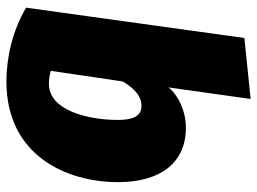

<svg xmlns="http://www.w3.org/2000/svg" viewBox="-124 -470 821 614"><g transform="rotate(-90 287.0 -163.5)"><path d="M277 227 472 207 569 -491C495 -535 408 -554 333 -554C97 -554 11 -363 11 -197C11 -64 71 20 185 20C250 20 301 -16 314 -36ZM256 -122C233 -122 210 -132 210 -198C210 -292 240 -418 325 -418C341 -418 352 -416 367 -412L333 -182C309 -141 283 -122 256 -122Z"/></g></svg>

Font: Fira Sans Heavy
Style: Italic
Weight: 900
Italic angle: -8°
Designer: bBox Type GmbH & Carrois Corporate GbR & Edenspiekermann AG
Foundry: bBox Type GmbH & Carrois Corporate GbR & Edenspiekermann AG
Version: Version 4.301;PS 004.301;hotconv 1.0.88;makeotf.lib2.5.64775